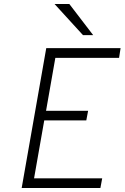

<svg xmlns="http://www.w3.org/2000/svg" viewBox="-20 -941 624 961"><path d="M88.5 0 211.5 -700H583.5L576 -651.5H257L210.5 -386.5H421L412 -338.5H201.5L150.5 -48.5H491.5L482.5 0ZM395.5 -765 253 -921H327L446.5 -765Z"/></svg>

Font: Overpass ExtraLight
Style: Italic
Weight: 250
Italic angle: -10°
Designer: Delve Withrington, Dave Bailey, Thomas Jockin
Foundry: Delve Fonts LLC
Version: Version 4.000